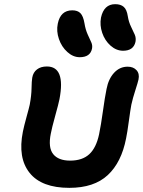

<svg xmlns="http://www.w3.org/2000/svg" viewBox="-20 -905 695 930"><path d="M576.2 -659.2Q543.5 -659.2 515.6 -683.8Q487.8 -708.5 475.1 -745.8Q462.4 -783.2 469.2 -819.8Q483.4 -884.8 538.1 -884.8Q564.5 -884.8 579.3 -871.8Q594.2 -858.9 599.1 -826.2Q603.5 -798.3 615 -775.1Q626.5 -752 633.1 -736.3Q639.6 -720.7 636.2 -702.1Q626.5 -659.2 576.2 -659.2ZM366.2 -627.9Q334 -627.9 306.2 -653.1Q278.3 -678.2 265.4 -716.1Q252.4 -753.9 259.8 -790Q272.9 -855 330.1 -855Q356 -855 369.6 -841.1Q383.3 -827.1 389.2 -792Q394 -761.7 404.8 -738Q415.5 -714.4 422.1 -700Q428.7 -685.5 425.8 -669.9Q417.5 -627.9 366.2 -627.9ZM315.9 4.9Q181.6 4.9 123.5 -67.6Q65.4 -140.1 90.8 -267.1Q96.2 -293.9 108.6 -338.9Q121.1 -383.8 124 -397.9Q132.3 -442.4 132.8 -477.3Q133.3 -512.2 136.2 -528.8Q140.6 -554.7 159.2 -568.8Q177.7 -583 207 -583Q298.3 -583 268.1 -424.8Q263.7 -402.3 247.3 -343.5Q231 -284.7 226.1 -257.8Q212.4 -190.4 237.5 -158.7Q262.7 -127 319.8 -127Q378.9 -127 412.6 -158.2Q446.3 -189.5 460 -254.9Q469.2 -299.3 478.5 -366.5Q487.8 -433.6 496.1 -474.1Q505.4 -522.9 532.7 -552.5Q560.1 -582 598.1 -582Q626 -582 641.4 -564.9Q656.7 -547.9 650.9 -520Q647.9 -505.9 635.5 -467.5Q623 -429.2 616.2 -397.9Q611.8 -375 604.2 -319.1Q596.7 -263.2 590.8 -234.9Q568.4 -118.7 502 -56.9Q435.5 4.9 315.9 4.9Z"/></svg>

Font: Shantell Sans Irregular Bouncy
Style: Italic
Weight: 600
Italic angle: -11.31°
Designer: Stephen Nixon, Anya Danilova, Shantell Martin
Foundry: Arrow Type
Version: Version 1.006;[9816181b4]